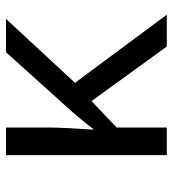

<svg xmlns="http://www.w3.org/2000/svg" viewBox="12 -588 576 640"><g transform="rotate(-90 300.0 -268.0)"><path d="M103 -536H195V-395Q195 -355 188 -245H190Q229 -296 263 -333L446 -536H557L344 -306L571 0H465L283 -251L195 -167V0H103Z"/></g></svg>

Font: Noto Sans Mono UI
Style: Regular
Weight: 400
Monospace: yes
Designer: Monotype Design team
Foundry: Monotype Imaging Inc.
Version: Version 1.000